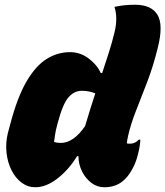

<svg xmlns="http://www.w3.org/2000/svg" viewBox="-20 -779 698 810"><path d="M275 -559Q319 -559 354.5 -532Q390 -505 405 -471H411Q425 -513 438.5 -555Q452 -597 463 -642Q478 -702 463 -750Q502 -759 550 -759Q618 -759 644 -717Q670 -675 646 -579Q627 -501 601.5 -434.5Q576 -368 553.5 -311Q531 -254 520 -204Q518 -193 516.5 -186Q515 -179 515 -174Q519 -173 523 -173Q527 -173 530 -173Q550 -173 566 -190H572Q572 -180 569.5 -163.5Q567 -147 562 -128Q554 -95 540 -69Q526 -43 511 -27Q491 -6 468.5 2.5Q446 11 420 11Q390 11 365.5 -7.5Q341 -26 326 -56Q311 -86 311 -120H305Q271 -64 223 -26.5Q175 11 129 11Q97 11 71 -8.5Q45 -28 28.5 -61Q12 -94 7.5 -134.5Q3 -175 13 -217L23 -254Q53 -369 92 -435.5Q131 -502 177 -530.5Q223 -559 275 -559ZM208 -180Q215 -178 222 -177Q229 -176 236 -176Q290 -176 339 -247Q350 -284 360.5 -318Q371 -352 382 -385Q356 -396 325 -396Q293 -396 269 -368.5Q245 -341 224 -262L221 -251Q215 -229 212.5 -211.5Q210 -194 208 -180Z"/></svg>

Font: Recursive Mn Csl St Blk
Style: Italic
Weight: 900
Italic angle: -15°
Monospace: yes
Version: Version 1.079;hotconv 1.0.112;makeotfexe 2.5.65598; ttfautoh